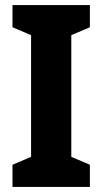

<svg xmlns="http://www.w3.org/2000/svg" viewBox="-20 -734 403 754"><path d="M333 0H29V-87L102 -118V-596L29 -627V-714H333V-627L260 -596V-118L333 -87Z"/></svg>

Font: Noto Sans Lao UI Cond ExtBd
Style: Regular
Weight: 800
Width: 3
Designer: Monotype Design Team
Foundry: Monotype Imaging Inc.
Version: Version 2.000; ttfautohint (v1.8.4.7-5d5b)